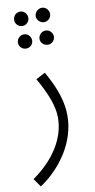

<svg xmlns="http://www.w3.org/2000/svg" viewBox="-117 -702 483 973"><g transform="rotate(-10 124.0 -215.5)"><path d="M61 -587C81 -587 97 -604 97 -623C97 -644 81 -661 61 -661C40 -661 24 -644 24 -623C24 -604 40 -587 61 -587ZM173 -587C192 -587 209 -604 209 -623C209 -644 192 -661 173 -661C152 -661 135 -644 135 -623C135 -604 152 -587 173 -587ZM60 -471C80 -471 96 -487 96 -507C96 -527 80 -544 60 -544C39 -544 23 -527 23 -507C23 -487 39 -471 60 -471ZM172 -471C191 -471 208 -487 208 -507C208 -527 191 -544 172 -544C151 -544 134 -527 134 -507C134 -487 151 -471 172 -471ZM11 230C119 158 206 35 206 -100C206 -169 184 -240 131 -334L83 -309C132 -223 157 -156 157 -99C157 8 91 110 -19 187Z"/></g></svg>

Font: Noto Sans Arabic UI XCn Lt
Style: Regular
Weight: 300
Width: 2
Designer: Monotype Design Team, Nadine Chahine and Nizar Qandah
Foundry: Monotype Imaging Inc.
Version: Version 2.010